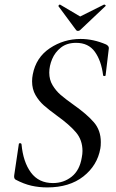

<svg xmlns="http://www.w3.org/2000/svg" viewBox="-20 -806 505 838"><path d="M123 -481Q137 -555 197.5 -595.5Q258 -636 332 -636Q387 -636 443 -612Q456 -605 455 -595L441 -478Q441 -474 435.5 -474Q430 -474 430 -478Q422 -541 394 -580Q366 -619 312 -619Q272 -619 246 -598.5Q220 -578 207.5 -548Q195 -518 195 -489Q195 -458 209.5 -434Q224 -410 244 -392.5Q264 -375 302 -348Q360 -307 390 -272Q420 -237 420 -186Q420 -168 418 -158Q405 -84 344 -36Q283 12 186 12Q150 12 117 4.5Q84 -3 48 -22Q40 -27 42 -41L62 -176Q62 -181 67.5 -181Q73 -181 74 -176Q81 -99 115 -53Q149 -7 211 -7Q258 -7 293 -35Q328 -63 337 -119Q340 -134 340 -147Q340 -195 311.5 -228.5Q283 -262 230 -300Q193 -327 171.5 -346Q150 -365 135 -391Q120 -417 120 -451Q120 -466 123 -481ZM235 -780Q235 -782 238 -784.5Q241 -787 242 -786L330 -734L434 -786H435Q438 -786 440.5 -783Q443 -780 440 -779L330 -675Q326 -671 320 -671Q315 -671 312 -675L235 -779Z"/></svg>

Font: CormorantInfant-MediumItalic
Style: Italic
Weight: 500
Italic angle: -10°
Designer: Christian Thalmann (Catharsis Fonts)
Foundry: Catharsis Fonts
Version: Version 3.303